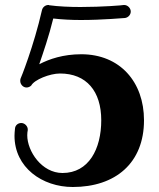

<svg xmlns="http://www.w3.org/2000/svg" viewBox="-20 -730 635 768"><path d="M556 -249C556 -402 460 -513 305 -513C233 -513 177 -494 137 -473C154 -523 175 -583 193 -656C227 -652 266 -650 303 -650C392 -650 474 -658 480 -658C493 -660 503 -671 503 -684C503 -697 491 -710 477 -710C476 -710 476 -710 475 -710C473 -709 390 -702 302 -702C259 -702 214 -704 177 -709C176 -710 175 -710 173 -710C162 -710 151 -702 148 -690C115 -545 63 -416 62 -415C61 -412 61 -409 61 -406C61 -393 72 -380 86 -380C93 -380 100 -383 105 -388C117 -411 179 -436 220 -436C326 -436 385 -365 385 -249C385 -134 335 -38 230 -38C147 -38 89 -125 89 -189C89 -197 90 -205 91 -209C91 -210 91 -211 91 -213C91 -224 80 -238 65 -238C52 -238 41 -229 40 -216C39 -206 38 -196 38 -187C38 -60 149 18 271 18C442 18 556 -78 556 -249Z"/></svg>

Font: Ribeye
Style: Regular
Weight: 400
Designer: Astigmatic (AOETI)
Foundry: Astigmatic (AOETI)
Version: Version 1.000